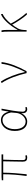

<svg xmlns="http://www.w3.org/2000/svg" viewBox="1704 -2284 593 4040"><g transform="rotate(-90 2000.0 -263.5)"><path d="M701 13C724 13 739 9 755 4L748 -26C725 -22 712 -20 703 -20C668 -20 652 -37 652 -75C652 -146 654 -351 661 -492H772V-527H299L227 -522V-492H354C354 -330 339 -154 317 0L354 2C369 -152 387 -327 387 -492H626C624 -355 619 -153 619 -81C619 -14 645 13 701 13Z M1461 13C1534 13 1595 -29 1639 -109H1642C1627 -29 1667 13 1720 13C1743 13 1758 7 1769 2L1761 -28C1751 -24 1736 -20 1723 -20C1694 -20 1670 -44 1670 -79C1670 -188 1705 -375 1734 -527H1699L1672 -376H1670C1644 -496 1565 -540 1494 -540C1373 -540 1265 -434 1265 -249C1265 -74 1347 13 1461 13ZM1464 -20C1362 -20 1303 -110 1303 -249C1303 -414 1394 -507 1493 -507C1546 -507 1620 -485 1654 -328L1645 -222C1637 -112 1551 -20 1464 -20Z M2482 0H2522C2621 -179 2690 -345 2715 -527H2678C2663 -368 2584 -185 2510 -37H2505C2469 -204 2392 -412 2306 -540L2273 -526C2368 -387 2436 -191 2482 0Z M3714 7 3751 0C3664 -95 3576 -228 3523 -332C3594 -419 3666 -480 3727 -504L3723 -540C3618 -503 3483 -354 3395 -191H3391V-409C3391 -453 3388 -503 3382 -527H3346C3355 -486 3355 -438 3355 -396V0H3388V-24C3390 -85 3397 -144 3424 -188C3449 -230 3475 -269 3502 -304C3555 -203 3644 -70 3714 7Z"/></g></svg>

Font: Harano Aji Gothic TW ExtraLight
Style: Regular
Weight: 250
Foundry: Masamichi Hosoda
Version: HaranoAjiGothicTW-ExtraLight version 20230610;ttx 4.39.4